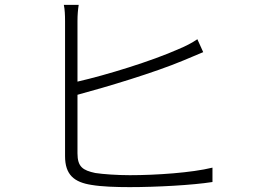

<svg xmlns="http://www.w3.org/2000/svg" viewBox="-20 -778 1040 788"><path d="M298 -389C417 -421 614 -480 733 -530C761 -541 791 -555 814 -564L790 -617C768 -602 743 -589 714 -577C602 -527 416 -470 298 -443V-691C298 -718 300 -739 303 -758H242C246 -739 247 -716 247 -691V-137C247 -61 284 -30 356 -19C397 -12 456 -10 512 -10C621 -10 770 -18 852 -31V-90C767 -69 620 -59 513 -59C461 -59 404 -63 371 -68C320 -79 298 -93 298 -149Z"/></svg>

Font: Spoqa Han Sans Neo Light
Style: Regular
Weight: 300
Designer: [Spoqa Han Sans Neo] Dong-huui Kim ___ Younghwa Kang ___ Yujin Lee ___ [Noto Sans] Ryoko NISHIZUKA ____ (kana & ideograp
Foundry: Spoqa (http://www.spoqa-han-sans.com)
Version: Version 1.100;hotconv 1.0.109;makeotfexe 2.5.65596